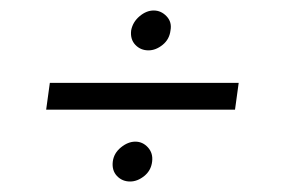

<svg xmlns="http://www.w3.org/2000/svg" viewBox="-20 -417 541 366"><path d="M428 -208 435 -259H75L68 -208ZM230 -359Q228 -342 238 -331.5Q248 -321 263 -321Q277 -321 290 -331.5Q303 -342 305 -359Q308 -375 297.5 -386Q287 -397 273 -397Q259 -397 246 -386Q233 -375 230 -359ZM195 -109Q193 -92 203 -81.5Q213 -71 228 -71Q242 -71 255 -81.5Q268 -92 270 -109Q272 -125 262 -136Q252 -147 238 -147Q224 -147 210.5 -136Q197 -125 195 -109Z"/></svg>

Font: Josefin Slab Thin Medium
Style: Italic
Weight: 500
Italic angle: -12°
Version: Version 2.000